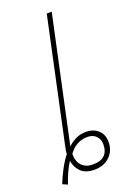

<svg xmlns="http://www.w3.org/2000/svg" viewBox="-172 -816 622 906"><g transform="rotate(-20 139.5 -363.5)"><path d="M74 -96Q110 -147 168 -147Q195 -147 211 -130.5Q227 -114 227 -90Q227 -16 150 -16Q117 -15 95.5 -35Q74 -55 74 -96ZM52 -69Q57 -36 80 -13Q103 10 148 10Q195 10 224.5 -18.5Q254 -47 254 -91Q254 -129 230 -150.5Q206 -172 169 -172Q138 -172 113.5 -158.5Q89 -145 77 -132L212 -760H187L56 -148Q49 -117 49 -104Q29 -79 10.5 -44Q-8 -9 -20 22L5 33Q13 8 26 -21Q39 -50 52 -69Z"/></g></svg>

Font: Noto Sans Display SemiCondensed Thin
Style: Italic
Weight: 250
Width: 4
Designer: Monotype Design team
Foundry: Monotype Imaging Inc.
Version: 1.000